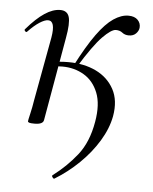

<svg xmlns="http://www.w3.org/2000/svg" viewBox="-47 -436 535 670"><g transform="rotate(5 221.0 -101.0)"><path d="M167.8 193.2Q165.6 194.6 161.7 189.5Q157.8 184.4 160.8 181.6Q208 146.4 244.2 100.8Q280.4 55.2 292.6 -16.8Q303.4 -78.8 287.3 -119.1Q271.2 -159.4 237.6 -179.2Q204 -199 162.2 -199Q151.8 -199 139 -198.2Q126.2 -197.4 115.2 -195.4L113.2 -208.8Q130.8 -213 147.3 -214.6Q163.8 -216.2 181 -216.2Q236.8 -216.2 278.7 -195.9Q320.6 -175.6 341.8 -136.6Q363 -97.6 353.2 -41.8Q345 2 318.4 45.7Q291.8 89.4 252.8 127.3Q213.8 165.2 167.8 193.2ZM82.4 8Q68.2 8 63.6 6.3Q59 4.6 59 1.6Q59 -1.6 64.5 -24.8Q70 -48 74 -74L115 -297Q124.8 -355.6 98.4 -355.6Q86.8 -355.6 68.7 -344Q50.6 -332.4 29.2 -310Q26.2 -306 21.8 -310.5Q17.4 -315 21.2 -318.2Q54.8 -357.2 83.4 -376.1Q112 -395 137.6 -395Q162.4 -395 168.8 -373.3Q175.2 -351.6 165.6 -299.4L114.4 -7.2Q111.8 8 82.4 8ZM211.6 -201 199.6 -204Q236.8 -276.2 267 -317.9Q297.2 -359.6 324.3 -377.8Q351.4 -396 376.2 -396Q398 -396 409.1 -384.5Q420.2 -373 418.6 -356.8Q417.2 -345.8 408 -336.6Q398.8 -327.4 383.4 -327.4Q369.4 -327.4 360.1 -334.9Q350.8 -342.4 337 -342.4Q321 -342.4 290.7 -311.5Q260.4 -280.6 211.6 -201Z"/></g></svg>

Font: Cormorant Garamond Light
Style: Italic
Weight: 300
Italic angle: -10°
Designer: Christian Thalmann (Catharsis Fonts)
Foundry: Catharsis Fonts
Version: Version 4.001